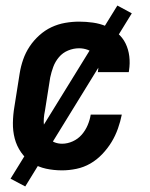

<svg xmlns="http://www.w3.org/2000/svg" viewBox="-20 -606 540 692"><path d="M204 8Q174 8 146 2Q118 -4 95 -19Q72 -34 56 -57Q40 -80 33 -107Q26 -134 26.5 -163.5Q27 -193 32 -222L51 -342Q55 -367 63.5 -391.5Q72 -416 86.5 -438Q101 -460 121.5 -478.5Q142 -497 165.5 -508Q189 -519 214.5 -523.5Q240 -528 265 -528Q290 -528 315 -524.5Q340 -521 362.5 -511.5Q385 -502 403.5 -486.5Q422 -471 432.5 -449.5Q443 -428 446 -403Q449 -378 445 -352Q445 -350 444.5 -348.5Q444 -347 444 -346H332Q333 -347 333 -347.5Q333 -348 333 -349Q336 -365 333 -381.5Q330 -398 320.5 -409.5Q311 -421 296 -426.5Q281 -432 265 -432Q245 -432 225.5 -424Q206 -416 192.5 -400Q179 -384 172 -365Q165 -346 161 -327L142 -207Q139 -193 138 -179.5Q137 -166 138.5 -153Q140 -140 144.5 -128Q149 -116 157.5 -106.5Q166 -97 178 -92.5Q190 -88 204 -88Q223 -88 242 -96.5Q261 -105 274.5 -120.5Q288 -136 296 -155Q304 -174 307 -193H419Q414 -168 405 -142.5Q396 -117 382 -94Q368 -71 348.5 -50.5Q329 -30 305.5 -16.5Q282 -3 255.5 2.5Q229 8 204 8ZM71 66 18 38 403 -586 455 -558Z"/></svg>

Font: Iosevka SS04 Oblique
Style: Bold
Weight: 700
Italic angle: -9°
Monospace: yes
Designer: Belleve Invis
Foundry: Belleve Invis
Version: Version 19.0.0; ttfautohint (v1.8.4)